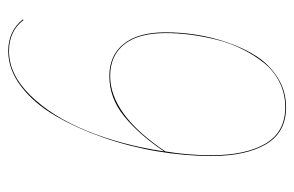

<svg xmlns="http://www.w3.org/2000/svg" viewBox="-145 -565 719 469"><g transform="rotate(-90 214.5 -330.5)"><path d="M324.2 -669.9Q373.5 -669.9 401.9 -633.8L399.9 -632.8Q373 -668 324.2 -668Q267.1 -668 215.8 -615.7Q164.6 -563.5 129.6 -478.3Q94.7 -393.1 79.1 -289.1Q120.1 -350.1 164.8 -386.5Q209.5 -422.9 263.2 -422.9Q313.5 -422.9 341.8 -387.7Q370.1 -352.5 370.1 -285.2Q370.1 -250 364.5 -212.4Q358.9 -174.8 345.2 -134.5Q331.5 -94.2 311.3 -63Q291 -31.7 258.8 -11.5Q226.6 8.8 187 8.8Q125.5 8.8 96.7 -40.3Q67.9 -89.4 67.9 -173.8Q67.9 -236.8 79.3 -305.4Q90.8 -374 113.5 -438.7Q136.2 -503.4 166.5 -555.2Q196.8 -606.9 238 -638.4Q279.3 -669.9 324.2 -669.9ZM263.2 -420.9Q169.4 -420.9 79.1 -286.1Q69.8 -231.4 69.8 -173.8Q69.8 -89.8 98.1 -41.5Q126.5 6.8 187 6.8Q220.2 6.8 248 -7.1Q275.9 -21 295.2 -44.9Q314.5 -68.8 329.1 -98.4Q343.8 -127.9 352.1 -161.4Q360.4 -194.8 364.3 -225.6Q368.2 -256.3 368.2 -285.2Q368.2 -352.1 340.6 -386.5Q313 -420.9 263.2 -420.9Z"/></g></svg>

Font: Fira Sans Compressed Two
Style: Italic
Weight: 100
Width: 3
Italic angle: -8°
Designer: Carrois Corporate & Edenspiekermann AG
Foundry: Carrois Corporate GbR & Edenspiekermann AG
Version: Version 4.203;PS 004.203;hotconv 1.0.88;makeotf.lib2.5.64775